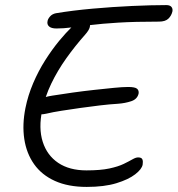

<svg xmlns="http://www.w3.org/2000/svg" viewBox="-20 -728 698 755"><path d="M321 7Q248 7 196 -16.5Q144 -40 114 -82.5Q84 -125 75.5 -181.5Q67 -238 80 -303Q90 -353 110.5 -401Q131 -449 158 -491.5Q185 -534 214 -569Q239 -599 263 -622.5Q287 -646 311 -646Q324 -646 330 -639.5Q336 -633 333 -621Q330 -609 315 -592Q275 -547 240.5 -498.5Q206 -450 181.5 -399Q157 -348 146 -295Q131 -224 148 -170.5Q165 -117 209 -87.5Q253 -58 320 -58Q375 -58 410 -65.5Q445 -73 466.5 -83.5Q488 -94 501 -101.5Q514 -109 523 -109Q537 -109 540 -101Q543 -93 541 -81Q538 -63 511.5 -42.5Q485 -22 437.5 -7.5Q390 7 321 7ZM162 -281Q139 -276 127.5 -280Q116 -284 112.5 -293.5Q109 -303 111 -312Q114 -326 133.5 -336.5Q153 -347 186 -352Q223 -358 266 -364Q309 -370 350.5 -374.5Q392 -379 427 -382.5Q462 -386 484 -386Q511 -386 519 -379Q527 -372 525 -360Q520 -338 496 -330Q472 -322 444 -320Q411 -318 373 -313.5Q335 -309 296 -303.5Q257 -298 222 -292.5Q187 -287 162 -281ZM202 -616Q182 -616 173 -624Q164 -632 167 -645Q168 -653 176.5 -663Q185 -673 200 -676Q266 -687 344.5 -694Q423 -701 499 -704.5Q575 -708 634 -708Q648 -708 654 -701Q660 -694 658 -683Q654 -666 642 -654.5Q630 -643 605 -643Q510 -643 445 -639Q380 -635 336 -629.5Q292 -624 260.5 -620Q229 -616 202 -616Z"/></svg>

Font: Shantell Sans Light
Style: Italic
Weight: 300
Italic angle: -11°
Designer: Stephen Nixon, Anya Danilova, Shantell Martin
Foundry: Arrow Type
Version: Version 1.008;[ac192a2d6]